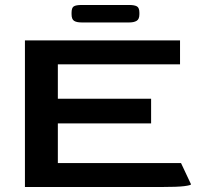

<svg xmlns="http://www.w3.org/2000/svg" viewBox="-20 -750 806 770"><path d="M80 0V-588H702V-492H212V-354H586V-255H212V-96H706L746 -11Q746 -7 719 -3.5Q692 0 626 0ZM307 -660Q287 -660 277 -666.5Q267 -673 267 -693V-699Q267 -719 276 -724.5Q285 -730 307 -730H499Q519 -730 529 -724.5Q539 -719 539 -699V-693Q539 -673 528 -666.5Q517 -660 499 -660Z"/></svg>

Font: Goldman
Style: Regular
Weight: 400
Designer: Jaikishan Patel
Version: Version 1.000; ttfautohint (v1.8.3)